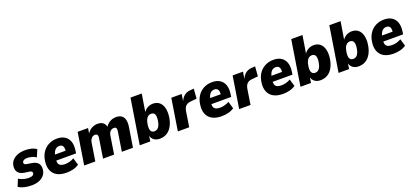

<svg xmlns="http://www.w3.org/2000/svg" viewBox="37 -1758 6059 2822"><g transform="rotate(-20 3066.5 -347.0)"><path d="M211 11Q146 11 93 -2.5Q40 -16 6 -40L52 -151Q75 -137 101.5 -127Q128 -117 156 -112Q184 -107 209 -107Q246 -107 266.5 -118.5Q287 -130 290 -150Q292 -166 282.5 -176Q273 -186 251 -190L170 -201Q103 -212 74 -250Q45 -288 53 -349Q59 -395 89 -431Q119 -467 170.5 -488Q222 -509 293 -509Q328 -509 360.5 -503.5Q393 -498 420.5 -487.5Q448 -477 468 -461L420 -350Q395 -369 357 -380Q319 -391 284 -391Q247 -391 227.5 -379Q208 -367 205 -349Q203 -334 212 -323.5Q221 -313 243 -309L320 -297Q391 -286 420.5 -249Q450 -212 442 -147Q435 -97 404 -61.5Q373 -26 323.5 -7.5Q274 11 211 11Z M758 11Q666 11 608.5 -21.5Q551 -54 527 -113.5Q503 -173 514 -252Q524 -333 561.5 -390Q599 -447 658 -478Q717 -509 790 -509Q864 -509 912 -478Q960 -447 980 -389.5Q1000 -332 988 -250L982 -208H652L665 -298H864L849 -283Q855 -323 849.5 -347.5Q844 -372 828 -384Q812 -396 786 -396Q758 -396 736.5 -382Q715 -368 701 -340.5Q687 -313 680 -272L675 -236Q668 -195 676 -168Q684 -141 709.5 -128Q735 -115 778 -115Q813 -115 851 -125.5Q889 -136 919 -154L952 -42Q909 -13 859 -1Q809 11 758 11Z M1033 0 1112 -498H1275L1260 -406H1256Q1284 -458 1330 -483.5Q1376 -509 1425 -509Q1480 -509 1512 -483Q1544 -457 1552 -409L1546 -410Q1570 -456 1615.5 -482.5Q1661 -509 1716 -509Q1768 -509 1800 -486Q1832 -463 1843.5 -418Q1855 -373 1845 -307L1796 0H1622L1669 -299Q1674 -324 1671 -340Q1668 -356 1658 -363Q1648 -370 1630 -370Q1609 -370 1591.5 -359.5Q1574 -349 1562 -330.5Q1550 -312 1546 -285L1501 0H1328L1375 -299Q1380 -324 1376.5 -340Q1373 -356 1363 -363Q1353 -370 1336 -370Q1320 -370 1306 -364Q1292 -358 1281.5 -346.5Q1271 -335 1263 -320Q1255 -305 1252 -286L1207 0Z M2213 11Q2162 11 2125.5 -15Q2089 -41 2077 -90H2080L2067 0H1902L2014 -705H2190L2143 -416H2136Q2153 -446 2176.5 -466.5Q2200 -487 2229.5 -498Q2259 -509 2290 -509Q2353 -509 2392 -475.5Q2431 -442 2446 -383Q2461 -324 2451 -248Q2440 -166 2408 -107.5Q2376 -49 2327 -19Q2278 11 2213 11ZM2177 -119Q2205 -119 2225 -134Q2245 -149 2258.5 -179.5Q2272 -210 2278 -255Q2287 -319 2271 -349Q2255 -379 2216 -379Q2189 -379 2168.5 -364Q2148 -349 2134.5 -319Q2121 -289 2115 -244Q2106 -180 2122 -149.5Q2138 -119 2177 -119Z M2498 0 2577 -498H2739L2720 -375H2717Q2737 -433 2777.5 -468Q2818 -503 2877 -506L2933 -511L2921 -358L2818 -348Q2789 -345 2767.5 -332.5Q2746 -320 2732.5 -297Q2719 -274 2713 -239L2676 0Z M3184 11Q3092 11 3034.5 -21.5Q2977 -54 2953 -113.5Q2929 -173 2940 -252Q2950 -333 2987.5 -390Q3025 -447 3084 -478Q3143 -509 3216 -509Q3290 -509 3338 -478Q3386 -447 3406 -389.5Q3426 -332 3414 -250L3408 -208H3078L3091 -298H3290L3275 -283Q3281 -323 3275.5 -347.5Q3270 -372 3254 -384Q3238 -396 3212 -396Q3184 -396 3162.5 -382Q3141 -368 3127 -340.5Q3113 -313 3106 -272L3101 -236Q3094 -195 3102 -168Q3110 -141 3135.5 -128Q3161 -115 3204 -115Q3239 -115 3277 -125.5Q3315 -136 3345 -154L3378 -42Q3335 -13 3285 -1Q3235 11 3184 11Z M3457 0 3536 -498H3698L3679 -375H3676Q3696 -433 3736.5 -468Q3777 -503 3836 -506L3892 -511L3880 -358L3777 -348Q3748 -345 3726.5 -332.5Q3705 -320 3691.5 -297Q3678 -274 3672 -239L3635 0Z M4143 11Q4051 11 3993.5 -21.5Q3936 -54 3912 -113.5Q3888 -173 3899 -252Q3909 -333 3946.5 -390Q3984 -447 4043 -478Q4102 -509 4175 -509Q4249 -509 4297 -478Q4345 -447 4365 -389.5Q4385 -332 4373 -250L4367 -208H4037L4050 -298H4249L4234 -283Q4240 -323 4234.5 -347.5Q4229 -372 4213 -384Q4197 -396 4171 -396Q4143 -396 4121.5 -382Q4100 -368 4086 -340.5Q4072 -313 4065 -272L4060 -236Q4053 -195 4061 -168Q4069 -141 4094.5 -128Q4120 -115 4163 -115Q4198 -115 4236 -125.5Q4274 -136 4304 -154L4337 -42Q4294 -13 4244 -1Q4194 11 4143 11Z M4727 11Q4676 11 4639.5 -15Q4603 -41 4591 -90H4594L4581 0H4416L4528 -705H4704L4657 -416H4650Q4667 -446 4690.5 -466.5Q4714 -487 4743.5 -498Q4773 -509 4804 -509Q4867 -509 4906 -475.5Q4945 -442 4960 -383Q4975 -324 4965 -248Q4954 -166 4922 -107.5Q4890 -49 4841 -19Q4792 11 4727 11ZM4691 -119Q4719 -119 4739 -134Q4759 -149 4772.5 -179.5Q4786 -210 4792 -255Q4801 -319 4785 -349Q4769 -379 4730 -379Q4703 -379 4682.5 -364Q4662 -349 4648.5 -319Q4635 -289 4629 -244Q4620 -180 4636 -149.5Q4652 -119 4691 -119Z M5323 11Q5272 11 5235.5 -15Q5199 -41 5187 -90H5190L5177 0H5012L5124 -705H5300L5253 -416H5246Q5263 -446 5286.5 -466.5Q5310 -487 5339.5 -498Q5369 -509 5400 -509Q5463 -509 5502 -475.5Q5541 -442 5556 -383Q5571 -324 5561 -248Q5550 -166 5518 -107.5Q5486 -49 5437 -19Q5388 11 5323 11ZM5287 -119Q5315 -119 5335 -134Q5355 -149 5368.5 -179.5Q5382 -210 5388 -255Q5397 -319 5381 -349Q5365 -379 5326 -379Q5299 -379 5278.5 -364Q5258 -349 5244.5 -319Q5231 -289 5225 -244Q5216 -180 5232 -149.5Q5248 -119 5287 -119Z M5873 11Q5781 11 5723.5 -21.5Q5666 -54 5642 -113.5Q5618 -173 5629 -252Q5639 -333 5676.5 -390Q5714 -447 5773 -478Q5832 -509 5905 -509Q5979 -509 6027 -478Q6075 -447 6095 -389.5Q6115 -332 6103 -250L6097 -208H5767L5780 -298H5979L5964 -283Q5970 -323 5964.5 -347.5Q5959 -372 5943 -384Q5927 -396 5901 -396Q5873 -396 5851.5 -382Q5830 -368 5816 -340.5Q5802 -313 5795 -272L5790 -236Q5783 -195 5791 -168Q5799 -141 5824.5 -128Q5850 -115 5893 -115Q5928 -115 5966 -125.5Q6004 -136 6034 -154L6067 -42Q6024 -13 5974 -1Q5924 11 5873 11Z"/></g></svg>

Font: Nunito Sans 10pt SemiCondensed Black
Style: Italic
Weight: 900
Width: 4
Italic angle: -9°
Designer: Vernon Adams
Foundry: Vernon Adams
Version: Version 3.101;gftools[0.9.27]